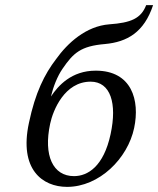

<svg xmlns="http://www.w3.org/2000/svg" viewBox="-20 -718 618 750"><path d="M93 -238C54 -57 145 12 242 12C368 12 479 -99 504 -218C527 -326 495 -442 354 -442C259 -442 207 -383 179 -341C188 -379 204 -420 224 -449C267 -512 296 -538 390 -546C477 -554 543 -592 578 -698H551C531 -646 492 -629 407 -623C316 -616 244 -550 199 -487C154 -428 118 -357 93 -238ZM334 -399C412 -399 438 -314 412 -194C385 -68 323 -30 269 -30C187 -30 149 -110 176 -235C187 -287 232 -399 334 -399Z"/></svg>

Font: Libertinus Sans
Style: Italic
Weight: 400
Italic angle: -12°
Designer: Philipp H. Poll, Khaled Hosny
Foundry: Caleb Maclennan
Version: Version 7.050;RELEASE